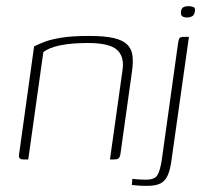

<svg xmlns="http://www.w3.org/2000/svg" viewBox="-20 -519 673 625"><path d="M56 0Q39 0 42 -16L91 -368Q107 -376 127 -383.5Q147 -391 181 -396.5Q215 -402 271 -402Q319 -402 348.5 -395.5Q378 -389 393 -375Q408 -361 411 -339.5Q414 -318 410 -289L372 -17Q371 -12 369 -7.5Q367 -3 362.5 -1.5Q358 0 351 0H338L379 -292Q385 -336 360 -357.5Q335 -379 266 -379Q213 -379 176 -371.5Q139 -364 121 -349L72 0ZM459 86Q442 86 428.5 85Q415 84 409 83L411 63Q416 64 430.5 65Q445 66 455 66Q482 66 491.5 52.5Q501 39 507 -1L560 -381Q561 -387 562.5 -391.5Q564 -396 568 -397.5Q572 -399 579 -399H595L539 -3Q535 30 527 49.5Q519 69 503.5 77.5Q488 86 459 86ZM589 -462Q580 -462 574 -465.5Q568 -469 569 -480Q570 -492 577 -495.5Q584 -499 593 -499Q603 -499 610 -496Q617 -493 614 -480Q612 -469 604.5 -465.5Q597 -462 589 -462Z"/></svg>

Font: Genos Thin ExtraLight
Style: Italic
Weight: 250
Italic angle: -8°
Version: Version 1.010